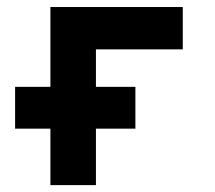

<svg xmlns="http://www.w3.org/2000/svg" viewBox="-20 -538 626 558"><path d="M23.9 -164.1V-285.6H126.5V-517.6H511.2V-394.5H258.8V-285.6H373.5V-164.1H258.8V0H126.5V-164.1Z"/></svg>

Font: Cascadia Code NF
Style: Bold
Weight: 700
Monospace: yes
Designer: Aaron Bell
Foundry: Saja Typeworks
Version: Version 2404.023; ttfautohint (v1.8.4)